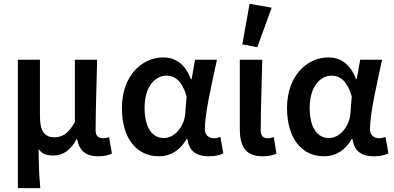

<svg xmlns="http://www.w3.org/2000/svg" viewBox="-20 -802 2052 1000"><path d="M73 178H190C183 105 182 58 181 -26C200 2 227 8 259 8C307 8 349 -20 378 -76H382C393 -17 428 12 490 12C524 12 545 6 563 -2L548 -88C538 -84 526 -82 518 -82C494 -82 478 -93 478 -123C478 -222 483 -368 486 -491H370V-166C334 -103 302 -87 263 -87C211 -87 188 -120 188 -198V-491H73Z M808 12C868 12 917 -18 952 -78H956C964 -14 1004 12 1068 12C1102 12 1127 5 1143 -3L1128 -89C1117 -85 1105 -82 1095 -82C1068 -82 1047 -97 1047 -130C1047 -212 1084 -370 1110 -491H996L978 -390H974C944 -472 889 -503 831 -503C718 -503 615 -406 615 -240C615 -80 692 12 808 12ZM733 -241C733 -354 790 -408 847 -408C890 -408 928 -382 952 -300L945 -212C940 -141 888 -83 834 -83C772 -83 733 -137 733 -241Z M1347 12C1382 12 1402 6 1420 -2L1406 -88C1395 -84 1384 -82 1375 -82C1351 -82 1338 -93 1338 -123C1338 -222 1343 -368 1346 -491H1229V-129C1229 -42 1258 12 1347 12ZM1242 -571 1320 -556 1395 -762 1280 -782Z M1668 12C1728 12 1777 -18 1812 -78H1816C1824 -14 1864 12 1928 12C1962 12 1987 5 2003 -3L1988 -89C1977 -85 1965 -82 1955 -82C1928 -82 1907 -97 1907 -130C1907 -212 1944 -370 1970 -491H1856L1838 -390H1834C1804 -472 1749 -503 1691 -503C1578 -503 1475 -406 1475 -240C1475 -80 1552 12 1668 12ZM1593 -241C1593 -354 1650 -408 1707 -408C1750 -408 1788 -382 1812 -300L1805 -212C1800 -141 1748 -83 1694 -83C1632 -83 1593 -137 1593 -241Z"/></svg>

Font: DAIFUKU Sans Semibold
Style: Regular
Weight: 600
Designer: Original font ‘Source Sans 3’ : Paul D. Hunt
Foundry: Daifuku
Version: Version 1.000